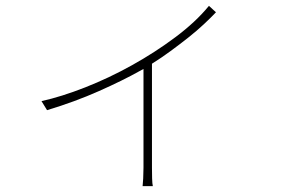

<svg xmlns="http://www.w3.org/2000/svg" viewBox="-20 -573 996 657"><path d="M719 -531Q702 -513 678 -490.5Q654 -468 625 -445Q596 -422 564 -398.5Q532 -375 500 -355V1Q500 19 500.5 37.5Q501 56 503 64H468Q469 56 470 37.5Q471 19 471 1V-337L458 -330Q401 -298 319 -261.5Q237 -225 141 -196L122 -227Q190 -242 271.5 -274Q353 -306 432 -350Q511 -394 580.5 -446Q650 -498 695 -553Z"/></svg>

Font: Kinto Sans Thin
Style: Regular
Weight: 100
Designer: Authors: Ryoko NISHIZUKA  (kana & ideographs); Paul D. Hunt (Latin, Greek & Cyrillic); Wenlong ZHANG  (bopomofo); Sandol
Foundry: Adobe Systems Incorporated, ookami Inc.
Version: Version 0.001